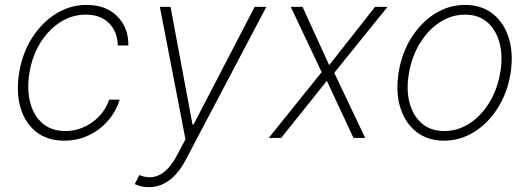

<svg xmlns="http://www.w3.org/2000/svg" viewBox="-20 -574 2204 799"><path d="M247.5 11.4Q176.8 11.4 130.3 -25.6Q83.8 -62.5 65.2 -126.4Q46.5 -190.3 59.7 -271Q72.8 -352.3 113.3 -416.2Q153.8 -480.1 212.9 -516.9Q272 -553.6 340.9 -553.6Q419.4 -553.6 467.2 -506.9Q514.9 -460.2 514.2 -384.9H470.2Q469.1 -441.8 433.8 -477.5Q398.4 -513.1 337 -513.1Q280.5 -513.1 231.5 -482.1Q182.5 -451 148.4 -396.7Q114.3 -342.3 102.6 -271.7Q91.3 -202.4 105.6 -147.4Q120 -92.3 157.3 -60.5Q194.6 -28.8 251.8 -28.8Q312.1 -28.8 362.9 -64.5Q413.7 -100.1 434.3 -159.1H478.3Q462 -108.3 427.7 -69.8Q393.5 -31.2 347.1 -9.9Q300.8 11.4 247.5 11.4Z M599.4 204.9Q567.1 204.9 540.8 192.1L559.7 154.5Q651.6 192.8 715.6 73.9L751.8 5.7L645.2 -545.5H689.6L781.2 -55.4H785.2L1039.8 -545.5H1088.4L752.1 92.7Q721.9 149.5 682.9 177.4Q643.8 205.3 599.4 204.9Z M1239 -545.5 1349.8 -302.9 1540.8 -545.5H1592.7L1371.1 -271L1499.6 0H1451L1340.2 -237.6L1150.2 0H1098.4L1318.5 -273.8L1190 -545.5Z M1827.8 11.4Q1759.6 11.4 1712.5 -25.6Q1665.5 -62.5 1645.6 -127Q1625.7 -191.4 1639.2 -274.5Q1652.7 -355.5 1692.8 -418.5Q1733 -481.5 1790.8 -517.6Q1848.7 -553.6 1914.8 -553.6Q1983.7 -553.6 2030.7 -516.5Q2077.8 -479.4 2097.7 -414.8Q2117.5 -350.1 2104.4 -267Q2090.9 -186.4 2050.8 -123.4Q2010.7 -60.4 1952.6 -24.5Q1894.5 11.4 1827.8 11.4ZM1828.1 -28.8Q1886.7 -28.8 1935.7 -61.4Q1984.7 -94.1 2017.9 -149.9Q2051.1 -205.6 2062.1 -274.5Q2073.2 -341.3 2058.9 -395.2Q2044.7 -449.2 2008.2 -481.2Q1971.6 -513.1 1915.5 -513.1Q1857.6 -513.1 1808.4 -480.1Q1759.2 -447.1 1725.9 -391.3Q1692.5 -335.6 1681.5 -267Q1670.1 -200.6 1684.3 -146.5Q1698.5 -92.3 1735.3 -60.5Q1772 -28.8 1828.1 -28.8Z"/></svg>

Font: Inter Extra Light  BETA
Style: Italic
Weight: 200
Italic angle: 9.39999°
Designer: Rasmus Andersson
Foundry: rsms
Version: Version 3.011;git-f93a4a705